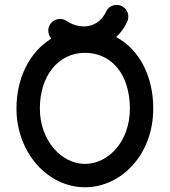

<svg xmlns="http://www.w3.org/2000/svg" viewBox="-20 -770 709 802"><path d="M334.5 -85.4C237.3 -85.4 146.5 -182.6 146.5 -316.9C146.5 -452.6 223.1 -549.3 334.5 -549.3C449.2 -549.3 522.5 -455.6 522.5 -316.9C522.5 -176.8 431.2 -85.4 334.5 -85.4ZM334.5 12.2C485.8 12.2 620.1 -123 620.1 -316.9C620.1 -453.6 561 -564 465.3 -615.2C484.4 -632.8 500 -654.8 511.7 -680.2C514.6 -686.5 516.1 -693.4 516.1 -700.7C516.1 -727.5 494.1 -749.5 467.3 -749.5C447.8 -749.5 430.7 -738.3 422.9 -721.2C410.2 -693.8 390.1 -674.3 362.3 -664.6C328.6 -652.8 285.6 -663.1 258.8 -682.1C250.5 -688 241.2 -690.9 230.5 -690.9C203.6 -690.9 181.6 -668.9 181.6 -642.1C181.6 -628.9 187 -617.2 194.8 -608.9C105.5 -554.7 48.8 -446.8 48.8 -316.9C48.8 -130.9 180.7 12.2 334.5 12.2Z"/></svg>

Font: Velvelyne Book
Style: Bold
Weight: 700
Designer: Manon Van der Borght et Mariel Nils
Foundry: Velvetyne
Version: Version 1.070;Glyphs 3.3.1 (3343)